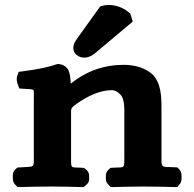

<svg xmlns="http://www.w3.org/2000/svg" viewBox="-20 -751 780 773"><path d="M383.1 -724.9 292.4 -598.4C284.7 -587.6 275.1 -575.1 275.1 -557C275.1 -533.5 297.4 -519 319.1 -519C339.6 -519 355.6 -529.9 372.7 -545.1L514.4 -664.1L504.5 -696.3L498.9 -701.1C465.3 -729.5 427.7 -731 417.3 -731C408 -731 400.5 -730 392.6 -727.7ZM254.5 -470.4C251 -477.2 236.6 -493 215.3 -493H210L205 -491.3C176.6 -481.4 139 -472.7 70.8 -463.8L55.3 -461.8L50.4 -448.4C44.5 -432.6 48.7 -418.9 52.4 -408.9L57.5 -394.9L73.8 -393.6C122.9 -389.5 116.1 -398.4 116.1 -354.7V-136.6C116.1 -69.4 123.5 -82.1 58.9 -77L49.8 -76.3L43.4 -70.5C30.2 -58.6 31.5 -45.9 31.6 -37.2C31.7 -28.8 30.7 -16.8 43.4 -5.3L51 2.3L61.7 2C102.7 1 141.5 0 188.3 0C231.7 0 257.2 1 304.9 2L317 2.2L325.6 -5.3C341 -17.4 339.2 -30.5 338.9 -39.4C338.6 -47.3 339.4 -58.5 325.6 -69.3L318.4 -74.9L308.4 -75.7C262 -79.3 266.1 -65 266.1 -134.2V-303.1C266.1 -314.3 270 -318.2 277.5 -325C295.5 -338.6 317.5 -353.2 341 -364.6C370.2 -378.8 401.4 -388 432 -388C440.6 -388 455.1 -382.3 467.9 -366.5C476.2 -356.2 480.5 -335.7 480.5 -310.2V-134.3C480.5 -65.8 484.8 -79.5 436.1 -75.8L424.5 -75L417.1 -68C404.7 -56.3 406.3 -45.8 406.3 -37.5C406.3 -29.2 404.7 -18.7 417.1 -7L425.8 2.3L439.4 2C487.1 1 512.6 0 557.2 0C601.7 0 638.4 1 681.5 2L693.6 2.3L701.3 -7C712.7 -19.4 711 -30.8 710.8 -39.7C710.7 -47.8 711.9 -58 701.3 -69.5L694.4 -77L683.6 -77.6C624.6 -81 630.1 -69.4 630.1 -137.5V-315.1C630.1 -364.8 628.2 -416.8 593.7 -451.7C567.1 -475.7 526 -490 479.4 -490C397.7 -490 328.7 -465 264.9 -414.5C263.5 -440.4 261.1 -457.6 254.5 -470.4Z"/></svg>

Font: Linux Libertine Mono O 
Style: Mono Bold
Weight: 400
Designer: Philipp H. Poll
Foundry: Philipp H. Poll
Version: Version 5.1.7